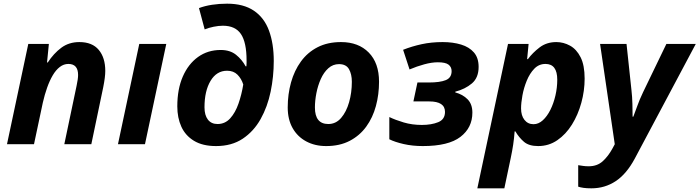

<svg xmlns="http://www.w3.org/2000/svg" viewBox="-20 -785 3807 1045"><path d="M134 -546H246L236 -445H240Q272 -494 313.5 -525Q355 -556 412 -556Q482 -556 517.5 -513.5Q553 -471 553 -399Q553 -366 542 -311L477 0H330L397 -319Q405 -356 405 -377Q405 -437 352 -437Q327 -437 305.5 -420.5Q284 -404 267 -375Q250 -346 236.5 -308Q223 -270 213 -226L165 0H18Z M622 0 738 -546H885L769 0Z M1156 10Q1083 10 1036 -18.5Q989 -47 967 -95.5Q945 -144 945 -206Q945 -300 975 -368.5Q1005 -437 1058 -475Q1111 -513 1181 -513Q1232 -513 1264.5 -487Q1297 -461 1317 -424H1321Q1322 -432 1322 -441.5Q1322 -451 1322 -456Q1322 -554 1291.5 -599.5Q1261 -645 1193 -645Q1170 -645 1143 -639.5Q1116 -634 1094 -625L1063 -741Q1095 -753 1134 -759Q1173 -765 1216 -765Q1305 -765 1361.5 -727Q1418 -689 1444 -618.5Q1470 -548 1470 -453Q1470 -368 1453 -286Q1436 -204 1398.5 -137Q1361 -70 1301 -30Q1241 10 1156 10ZM1164 -110Q1205 -110 1233 -141Q1261 -172 1278 -221Q1295 -270 1304 -325Q1294 -357 1272.5 -378.5Q1251 -400 1216 -400Q1159 -400 1126 -345Q1093 -290 1093 -201Q1093 -158 1111.5 -134Q1130 -110 1164 -110Z M1755 10Q1694 10 1646.5 -15.5Q1599 -41 1572.5 -88Q1546 -135 1546 -200Q1546 -272 1564 -336.5Q1582 -401 1618 -450.5Q1654 -500 1708.5 -528Q1763 -556 1836 -556Q1931 -556 1987 -499Q2043 -442 2043 -340Q2043 -271 2026 -208Q2009 -145 1973.5 -96Q1938 -47 1883.5 -18.5Q1829 10 1755 10ZM1767 -110Q1808 -110 1836.5 -143Q1865 -176 1880 -228.5Q1895 -281 1895 -340Q1895 -381 1879.5 -408.5Q1864 -436 1825 -436Q1792 -436 1767 -413.5Q1742 -391 1726 -355Q1710 -319 1702 -278Q1694 -237 1694 -200Q1694 -110 1767 -110Z M2281 10Q2225 10 2177 -1Q2129 -12 2099 -27V-148Q2132 -132 2177.5 -118.5Q2223 -105 2276 -105Q2328 -105 2365 -120Q2402 -135 2402 -176Q2402 -233 2316 -233H2230L2252 -336H2313Q2375 -336 2406.5 -349Q2438 -362 2438 -398Q2438 -420 2421.5 -433Q2405 -446 2363 -446Q2330 -446 2289.5 -435Q2249 -424 2209 -407L2174 -514Q2222 -533 2275 -544.5Q2328 -556 2389 -556Q2445 -556 2489.5 -542.5Q2534 -529 2559.5 -499.5Q2585 -470 2585 -421Q2585 -362 2548.5 -331Q2512 -300 2458 -286V-282Q2499 -271 2525 -244.5Q2551 -218 2551 -172Q2551 -90 2486 -40Q2421 10 2281 10Z M2578 240 2745 -546H2857L2849 -463H2853Q2879 -498 2917 -527Q2955 -556 3008 -556Q3047 -556 3082.5 -536.5Q3118 -517 3140 -473.5Q3162 -430 3162 -357Q3162 -291 3144 -225.5Q3126 -160 3093 -107Q3060 -54 3013.5 -22Q2967 10 2909 10Q2859 10 2832 -13Q2805 -36 2785 -70H2781Q2778 -30 2773 3Q2768 36 2760 74L2725 240ZM2884 -109Q2911 -109 2934.5 -130.5Q2958 -152 2975.5 -187Q2993 -222 3003 -265Q3013 -308 3013 -351Q3013 -437 2949 -437Q2913 -437 2888 -411Q2863 -385 2847 -346Q2831 -307 2823.5 -266Q2816 -225 2816 -195Q2816 -156 2834.5 -132.5Q2853 -109 2884 -109Z M3184 120Q3230 120 3260 93Q3290 66 3313 24L3326 0L3246 -546H3390L3417 -293Q3421 -259 3422 -219Q3423 -179 3423 -150H3427Q3437 -175 3448.5 -208Q3460 -241 3480 -283L3607 -546H3767L3435 78Q3390 162 3331 201Q3272 240 3199 240Q3173 240 3156 237.5Q3139 235 3127 231V114Q3140 116 3153.5 118Q3167 120 3184 120Z"/></svg>

Font: BC Sans
Style: Bold Italic
Weight: 700
Italic angle: -12°
Designer: Monotype Design Team
Province of B.C.
Foundry: Monotype Imaging Inc.
Version: Version 2.000;GOOG;noto-source:20170915:90ef993387c0